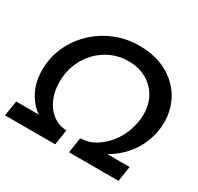

<svg xmlns="http://www.w3.org/2000/svg" viewBox="-160 -892 1105 1072"><g transform="rotate(30 393.0 -356.0)"><path d="M-8 0 8 -98H153Q121 -121 96.5 -154Q72 -187 58.5 -230.5Q45 -274 45 -325Q45 -404 76.5 -474Q108 -544 163.5 -597.5Q219 -651 292 -681.5Q365 -712 448 -712Q552 -712 627 -671.5Q702 -631 742 -562.5Q782 -494 782 -409Q782 -363 769.5 -318Q757 -273 733 -232Q709 -191 674 -157Q639 -123 595 -98H739L724 0H405L420 -99Q472 -100 515.5 -126.5Q559 -153 592 -195Q625 -237 642.5 -288.5Q660 -340 660 -391Q660 -455 632 -503.5Q604 -552 554.5 -579.5Q505 -607 440 -607Q380 -607 329.5 -584Q279 -561 241 -520.5Q203 -480 182.5 -427.5Q162 -375 162 -316Q162 -256 183 -207Q204 -158 242.5 -129Q281 -100 331 -99L316 0Z"/></g></svg>

Font: MuseoModerno Medium
Style: Italic
Weight: 500
Italic angle: -9°
Designer: Pablo Cosgaya, Héctor Gatti, Marcela Romero, and the Authors of The MuseoModerno Project.
Foundry: Omnibus-Type Team
Version: Version 1.003